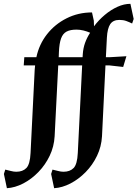

<svg xmlns="http://www.w3.org/2000/svg" viewBox="-106 -749 719 1004"><path d="M-69.9 235.1 -85.6 160.8 -78.5 137.9Q-63.6 141.1 -49.1 145.1Q-34.5 149.1 -20.9 149.1Q13 149.1 32 129.5Q51 109.9 53.8 51.1L75.4 -383.9Q76 -389.3 76.5 -395.7Q77 -402.1 77.6 -406.9H18.1L21.1 -450H84.3Q98.6 -517.4 139.8 -569.9Q180.9 -622.4 242.1 -653.2Q303.3 -684 375.1 -684L384.6 -641L385.6 -611.6Q410.3 -644.4 441.8 -670.9Q473.3 -697.5 507.8 -713.2Q542.4 -729 576 -729L593 -649.9L584.9 -626.1Q569.7 -633.5 554.2 -639.2Q538.7 -644.9 518.6 -644.9Q485.4 -644.9 470.5 -622.8Q455.6 -600.7 452.9 -551.9L447.7 -450H470L555 -455L538.1 -398.9L466.9 -406.9H445.5L427.4 -36.7Q424.4 17.8 401.4 65.6Q378.5 113.5 342.1 150.7Q305.6 187.9 262.6 210.3Q219.5 232.6 177.1 235.1L161.4 160.8L168.5 137.9Q183.4 141.1 197.9 145.1Q212.5 149.1 226.1 149.1Q260 149.1 279 129.5Q298 109.9 300.8 51.1L323.6 -406.9H198.5L179.7 -36.7Q176.7 17.8 153.8 65.6Q130.9 113.5 94.7 150.7Q58.6 187.9 15.6 210.3Q-27.5 232.6 -69.9 235.1ZM201.1 -450H325.9L326.9 -465.9Q329 -497.4 338.8 -524.8Q348.6 -552.3 365.3 -577.8Q348.8 -585 330.3 -589.6Q311.9 -594.1 294 -594.1Q261.5 -594.1 242.1 -583.8Q222.6 -573.4 213.4 -548.1Q204.1 -522.9 202.1 -476.9Z"/></svg>

Font: Ancizar Serif Light
Style: Italic
Weight: 300
Italic angle: -4°
Designer: Cesar Puertas, Viviana Monsalve, Julian Moncada, Julian Prieto, Jose Castro, Felipe Aragon, Mariel Hernandez, Sara Alarc
Version: Version 8.100